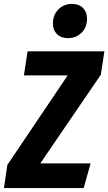

<svg xmlns="http://www.w3.org/2000/svg" viewBox="-47 -953 549 973"><path d="M297.9 -759.8Q261.7 -759.8 241.5 -780.3Q221.2 -800.8 221.2 -835Q221.2 -877.4 248.8 -905.3Q276.4 -933.1 316.9 -933.1Q353.5 -933.1 373.8 -912.4Q394 -891.6 394 -857.9Q394 -814.9 366.5 -787.4Q338.9 -759.8 297.9 -759.8ZM-26.9 0 -9.8 -117.2 295.9 -570.8H74.2L92.8 -692.9H481.9L463.9 -574.2L157.2 -125H412.1L377 0Z"/></svg>

Font: Fira Sans Compressed
Style: Bold Italic
Weight: 700
Width: 3
Italic angle: -8°
Designer: Carrois Corporate & Edenspiekermann AG
Foundry: Carrois Corporate GbR & Edenspiekermann AG
Version: Version 4.203;PS 004.203;hotconv 1.0.88;makeotf.lib2.5.64775